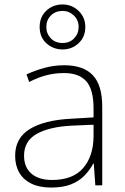

<svg xmlns="http://www.w3.org/2000/svg" viewBox="-20 -832 561 862"><path d="M269 -539Q354 -539 396.5 -494.5Q439 -450 439 -353V0H408L401 -98H399Q383 -68 358.5 -43Q334 -18 298 -4Q262 10 209 10Q157 10 121 -7.5Q85 -25 66.5 -57Q48 -89 48 -133Q48 -212 113.5 -252.5Q179 -293 300 -299L400 -305V-345Q400 -431 367 -467.5Q334 -504 268 -504Q227 -504 189.5 -494.5Q152 -485 111 -464L99 -498Q138 -516 180.5 -527.5Q223 -539 269 -539ZM304 -268Q202 -263 145 -231Q88 -199 88 -133Q88 -81 121 -52.5Q154 -24 213 -24Q307 -24 353 -77Q399 -130 400 -219V-272ZM261 -610Q219 -610 188.5 -637.5Q158 -665 158 -711Q158 -756 188 -784Q218 -812 261 -812Q303 -812 333 -783Q363 -754 363 -711Q363 -666 333 -638Q303 -610 261 -610ZM261 -639Q293 -639 313 -660Q333 -681 333 -711Q333 -742 311.5 -762.5Q290 -783 261 -783Q229 -783 208.5 -762.5Q188 -742 188 -711Q188 -681 208 -660Q228 -639 261 -639Z"/></svg>

Font: Noto Sans Hebrew ExtraLight
Style: Regular
Weight: 250
Designer: Monotype Design Team
Foundry: Monotype Imaging Inc.
Version: Version 2.003